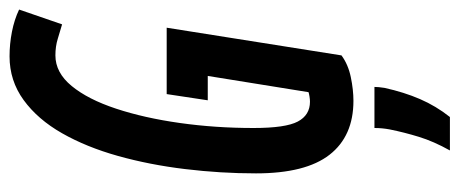

<svg xmlns="http://www.w3.org/2000/svg" viewBox="-300 -450 962 402"><g transform="rotate(-90 181.0 -249.0)"><path d="M171 10Q97 10 58 -40Q19 -90 19 -194Q19 -268 28 -342.5Q37 -417 55.5 -483Q74 -549 103 -600Q132 -651 172.5 -680.5Q213 -710 264 -710Q290 -710 315.5 -705Q341 -700 362 -690L331 -600Q317 -604 301 -609Q285 -614 266 -614Q230 -614 202 -580Q174 -546 154.5 -487Q135 -428 124.5 -353.5Q114 -279 114 -199Q114 -132 127.5 -106.5Q141 -81 169 -81Q174 -81 180 -82Q186 -83 189 -84L223 -295H172L185 -381H324L266 -15Q247 -1 220.5 4.5Q194 10 171 10ZM114 54H200Q200 62 198 75Q189 116 174.5 149.5Q160 183 137 212H67Q86 178 95.5 147Q105 116 111 86Q114 70 114 54Z"/></g></svg>

Font: Georama Extra Condensed SemiBold
Style: Italic
Weight: 600
Width: 2
Italic angle: -9°
Designer: Jean-Baptiste Levee
Foundry: Production Type
Version: Version 1.000